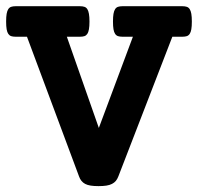

<svg xmlns="http://www.w3.org/2000/svg" viewBox="-25 -600 649 630"><path d="M25.9 -479.5Q17.6 -479.5 11.7 -481.4Q5.9 -483.4 2.2 -488.8Q-1.5 -494.1 -3.2 -503.9Q-4.9 -513.7 -4.9 -529.3Q-4.9 -544.9 -3.2 -554.7Q-1.5 -564.5 2.2 -570.1Q5.9 -575.7 11.7 -577.6Q17.6 -579.6 25.9 -579.6H237.8Q246.1 -579.6 252 -577.6Q257.8 -575.7 261.5 -570.1Q265.1 -564.5 266.8 -554.7Q268.6 -544.9 268.6 -529.3Q268.6 -513.7 266.8 -503.9Q265.1 -494.1 261.5 -488.8Q257.8 -483.4 252 -481.4Q246.1 -479.5 237.8 -479.5H194.3L299.3 -180.2L411.1 -479.5H376.5Q368.2 -479.5 362.3 -481.4Q356.4 -483.4 352.8 -488.8Q349.1 -494.1 347.4 -503.9Q345.7 -513.7 345.7 -529.3Q345.7 -544.9 347.4 -554.7Q349.1 -564.5 352.8 -570.1Q356.4 -575.7 362.3 -577.6Q368.2 -579.6 376.5 -579.6H573.7Q582 -579.6 587.9 -577.6Q593.8 -575.7 597.4 -570.1Q601.1 -564.5 602.8 -554.7Q604.5 -544.9 604.5 -529.3Q604.5 -513.7 602.8 -503.9Q601.1 -494.1 597.4 -488.8Q593.8 -483.4 587.9 -481.4Q582 -479.5 573.7 -479.5H540.5L363.3 -21Q359.9 -12.2 355 -6.3Q350.1 -0.5 342.5 3.4Q335 7.3 324.2 9Q313.5 10.7 298.3 10.7Q283.2 10.7 272.5 9Q261.7 7.3 254.4 3.4Q247.1 -0.5 242.2 -6.6Q237.3 -12.7 234.4 -21L63.5 -479.5Z"/></svg>

Font: Courier Prime
Style: Bold
Weight: 700
Monospace: yes
Designer: Alan Dague-Greene
Foundry: Quote-Unquote Apps
Version: Version 1.202